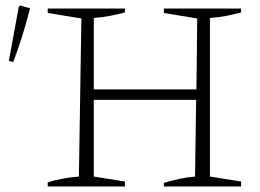

<svg xmlns="http://www.w3.org/2000/svg" viewBox="-20 -676 942 696"><path d="M153 0V-15Q182 -24 210.5 -29Q239 -34 266 -36L275 -609L153 -629V-645H433V-631Q408 -624 379 -618.5Q350 -613 320 -611V-352H692L695 -609L574 -629V-645H854V-631Q829 -624 800.5 -618.5Q772 -613 741 -611V-36L854 -18V0H574V-13Q604 -22 632 -28Q660 -34 687 -36L691 -314H320V-36L433 -18V0ZM28 -451 12 -455 48 -651 53 -656 89 -646Q64 -547 28 -451Z"/></svg>

Font: Piazzolla ExtraLight
Style: Regular
Weight: 200
Designer: Juan Pablo del Peral
Foundry: Huerta Tipografica
Version: Version 1.330